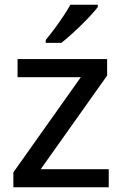

<svg xmlns="http://www.w3.org/2000/svg" viewBox="-20 -786 514 806"><path d="M436.5 0H36.1V-62.5L319.3 -461.9H53.7V-538.1H429.7V-468.8L150.9 -75.7H436.5ZM390.6 -766.1V-756.3Q379.9 -742.2 361.6 -722.4Q343.3 -702.6 321.3 -680.9Q299.3 -659.2 277.3 -639.6Q255.4 -620.1 237.3 -606H171.9V-618.2Q187.5 -636.7 206.8 -662.6Q226.1 -688.5 244.6 -716.1Q263.2 -743.7 275.4 -766.1Z"/></svg>

Font: Open Sans Medium
Style: Regular
Weight: 500
Designer: Monotype Design Team
Foundry: Monotype Imaging Inc.
Version: Version 3.000